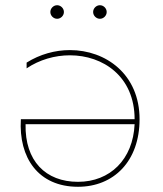

<svg xmlns="http://www.w3.org/2000/svg" viewBox="-20 -713 625 736"><path d="M248 -521C191 -521 133 -505 82 -473V-451C131 -484 190 -501 248 -501C375 -501 496 -420 496 -256H60C51 -108 127 3 279 3C416 3 515 -95 515 -256C515 -428 386 -521 248 -521ZM78 -237H496C490 -102 402 -16 279 -16C155 -16 75 -96 78 -237ZM363 -641C377 -641 389 -653 389 -667C389 -681 377 -693 363 -693C349 -693 337 -681 337 -667C337 -653 349 -641 363 -641ZM199 -641C213 -641 225 -653 225 -667C225 -681 213 -693 199 -693C185 -693 173 -681 173 -667C173 -653 185 -641 199 -641Z"/></svg>

Font: Chess Sans Thin
Style: Regular
Weight: 100
Designer: Wolf Bōese
Foundry: Wolf Bōese
Version: Version 7.223;Glyphs 3.3 (3306)